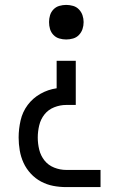

<svg xmlns="http://www.w3.org/2000/svg" viewBox="-20 -548 540 783"><path d="M250 -387Q236 -387 222 -391Q208 -395 198 -405.5Q188 -416 184 -429.5Q180 -443 180 -458Q180 -472 184 -485.5Q188 -499 198 -509.5Q208 -520 222 -524Q236 -528 250 -528Q264 -528 278 -524Q292 -520 302 -509.5Q312 -499 316.5 -485.5Q321 -472 321 -458Q321 -443 316.5 -429.5Q312 -416 302 -405.5Q292 -395 278 -391Q264 -387 250 -387ZM250 215Q223 215 197 210Q171 205 147.5 192.5Q124 180 105.5 160Q87 140 76 116Q65 92 60.5 65.5Q56 39 56 13Q56 -22 64 -57Q72 -92 93 -120Q114 -148 145 -165.5Q176 -183 211 -188V-300H289V-120H250Q225 -120 201 -110.5Q177 -101 161.5 -81.5Q146 -62 140 -37Q134 -12 134 13Q134 38 140 62.5Q146 87 161.5 106.5Q177 126 201 135.5Q225 145 250 145H390V215Z"/></svg>

Font: Iosevka Term SS14
Style: Regular
Weight: 400
Monospace: yes
Designer: Belleve Invis
Foundry: Belleve Invis
Version: Version 24.1.1; ttfautohint (v1.8.4)